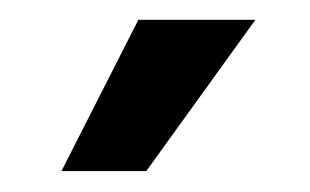

<svg xmlns="http://www.w3.org/2000/svg" viewBox="-20 -749 305 189"><path d="M40.5 -580.6H124L231.4 -729.5H116.2Z"/></svg>

Font: Raveo Display Display Medium
Style: Regular
Weight: 500
Designer: Jakub Foglar, Rasmus Andersson (Inter)
Foundry: Jakubfoglar.com
Version: Version 1.100;Glyphs 3.2.3 (3260)